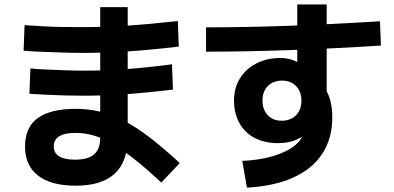

<svg xmlns="http://www.w3.org/2000/svg" viewBox="-20 -836 1800 877"><path d="M94.4 -165.6Q94.4 -255.6 153.3 -297.2Q212.2 -338.9 325.6 -338.9Q384.4 -338.9 438.9 -325.6Q493.3 -312.2 549.4 -282.8Q605.6 -253.3 666.7 -206.1Q727.8 -158.9 801.1 -91.1L716.7 -2.2Q648.9 -65.6 593.9 -108.9Q538.9 -152.2 493.9 -178.9Q448.9 -205.6 407.8 -217.2Q366.7 -228.9 325.6 -228.9Q225.6 -228.9 225.6 -167.8Q225.6 -106.7 322.2 -106.7Q382.2 -106.7 410 -131.1Q437.8 -155.6 437.8 -207.8V-803.3H563.3V-207.8Q563.3 -97.8 503.9 -42.8Q444.4 12.2 325.6 12.2Q213.3 12.2 153.9 -33.9Q94.4 -80 94.4 -165.6ZM87.8 -604.4 92.2 -721.1Q127.8 -718.9 172.8 -716.1Q217.8 -713.3 265.6 -712.8Q313.3 -712.2 357.8 -712.2Q457.8 -712.2 561.1 -718.9Q664.4 -725.6 792.2 -740L796.7 -623.3Q666.7 -607.8 562.2 -601.1Q457.8 -594.4 357.8 -594.4Q312.2 -594.4 263.3 -596.1Q214.4 -597.8 169.4 -599.4Q124.4 -601.1 87.8 -604.4ZM114.4 -407.8 118.9 -523.3Q151.1 -520 192.8 -518.3Q234.4 -516.7 278.9 -515Q323.3 -513.3 363.3 -513.3Q455.6 -513.3 551.7 -520Q647.8 -526.7 765.6 -542.2L770 -426.7Q650 -412.2 552.8 -405.6Q455.6 -398.9 363.3 -398.9Q322.2 -398.9 277.2 -400Q232.2 -401.1 190.6 -403.3Q148.9 -405.6 114.4 -407.8Z M1086.7 -101.1Q1165.6 -104.4 1228.3 -123.3Q1291.1 -142.2 1328.3 -172.8Q1365.6 -203.3 1365.6 -238.9V-261.1L1398.9 -245.6Q1387.8 -231.1 1371.7 -219.4Q1355.6 -207.8 1336.1 -198.9Q1316.7 -190 1295 -186.1Q1273.3 -182.2 1250 -182.2Q1188.9 -182.2 1143.9 -205.6Q1098.9 -228.9 1073.9 -273.3Q1048.9 -317.8 1048.9 -376.7Q1048.9 -433.3 1075.6 -477.2Q1102.2 -521.1 1150.6 -546.1Q1198.9 -571.1 1260 -571.1Q1294.4 -571.1 1322.8 -559.4Q1351.1 -547.8 1386.7 -521.1L1337.8 -495.6V-815.6H1472.2V-382.2L1462.2 -435.6Q1481.1 -407.8 1489.4 -374.4Q1497.8 -341.1 1497.8 -300Q1497.8 -203.3 1452.2 -133.9Q1406.7 -64.4 1319.4 -25Q1232.2 14.4 1107.8 21.1ZM1356.7 -376.7Q1356.7 -417.8 1332.2 -442.8Q1307.8 -467.8 1268.9 -467.8Q1227.8 -467.8 1203.3 -442.8Q1178.9 -417.8 1178.9 -376.7Q1178.9 -335.6 1202.8 -310Q1226.7 -284.4 1267.8 -284.4Q1285.6 -284.4 1302.2 -290.6Q1318.9 -296.7 1331.1 -308.3Q1343.3 -320 1350 -337.2Q1356.7 -354.4 1356.7 -376.7ZM921.1 -711.1Q1273.3 -711.1 1715.6 -738.9L1720 -627.8Q1273.3 -600 921.1 -600Z"/></svg>

Font: Paperlogy 7 Bold
Style: Regular
Weight: 700
Designer: redesigned by Lee Juim, glyphs from Gmarket Sans & Montserrat
Foundry: PT&
Version: Version 1.001